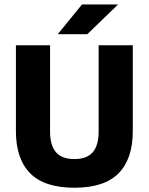

<svg xmlns="http://www.w3.org/2000/svg" viewBox="-20 -847 683 882"><path d="M321.7 15.4Q184.3 15.4 118.7 -50.8Q53.1 -117 53.1 -244.8V-639H210V-242.2Q210 -179.8 236.8 -148.1Q263.7 -116.4 321.7 -116.4Q379.8 -116.4 406.5 -148.1Q433.1 -179.8 433.1 -242.2V-639H590V-244.8Q590 -117 524.6 -50.8Q459.3 15.4 321.7 15.4ZM356.8 -826.5H520.8V-825L381.2 -690H246.4V-691.3Z"/></svg>

Font: Anek Gujarati Medium
Style: Regular
Weight: 500
Designer: Mrunmayee Ghaisas (Gujarati), Yesha Goshar (Latin)
Foundry: Ek Type
Version: Version 1.003